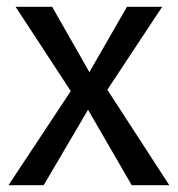

<svg xmlns="http://www.w3.org/2000/svg" viewBox="-20 -547 525 567"><path d="M480 0H369L240 -223L109 0H5L189 -278L26 -527H134L244 -334L355 -527H459L297 -282Z"/></svg>

Font: Fira GO
Style: Regular
Weight: 400
Designer: Carrois Corporate
Foundry: Carrois Corporate GbR
Version: Version 0.300